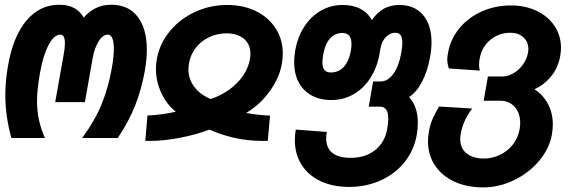

<svg xmlns="http://www.w3.org/2000/svg" viewBox="-20 -579 2440 812"><path d="M2.5 -176Q2.5 -237.5 14 -301.5Q35.5 -425.5 92 -492.2Q148.5 -559 230 -559Q304 -559 334 -504.5Q380.5 -559 451 -559Q522.5 -559 561.8 -508.8Q601 -458.5 601 -368Q601 -329 592.5 -279.5Q578 -199 550.8 -130.8Q523.5 -62.5 478 4.5H327.5Q382 -69.5 410.2 -139.5Q438.5 -209.5 452.5 -289Q461.5 -338.5 461.5 -373Q461.5 -402 455 -417.2Q448.5 -432.5 436 -432.5Q414 -432.5 396.8 -403.8Q379.5 -375 372.5 -336.5L339 -147H213.5L249 -346.5Q254.5 -375.5 254.5 -396Q254.5 -432.5 235.5 -432.5Q208.5 -432.5 185.2 -388.2Q162 -344 149 -270Q136.5 -199 136.5 -151Q136.5 -111 144.5 -73Q152.5 -35 170 4.5H28Q2.5 -89.5 2.5 -176Z M723.5 -106.5Q685.5 -136.5 662.5 -185.2Q639.5 -234 639.5 -288Q639.5 -309.5 643 -328.5Q655 -394.5 698.2 -447Q741.5 -499.5 805.5 -528.8Q869.5 -558 941 -558Q1009 -558 1062.5 -531.8Q1116 -505.5 1146 -458.8Q1176 -412 1176 -352Q1176 -333 1172 -309Q1161.5 -249 1119.5 -191.5Q1077.5 -134 1021 -101.5Q1066.5 -92.5 1122 -90L1112.5 16.5L1092.5 17Q1027 17 969 3.5Q911 -10 866 -31Q813 -10.5 743.8 3.2Q674.5 17 611 17L594.5 16.5L603.5 -90.5Q660.5 -92.5 723.5 -106.5ZM777 -285.5Q777 -245 801.2 -212.2Q825.5 -179.5 871 -160Q937 -182.5 982 -227.8Q1027 -273 1037 -329.5Q1039 -339.5 1039 -351.5Q1039 -392.5 1011.2 -415.2Q983.5 -438 938 -438Q899.5 -438 865.5 -422.2Q831.5 -406.5 808.5 -377.5Q785.5 -348.5 779 -310Q777 -298.5 777 -285.5Z M1227 14Q1227 -10.5 1231 -31L1362 -21Q1359.5 -5 1359.5 6Q1359.5 46.5 1385.5 67.5Q1411.5 88.5 1463.5 88.5Q1525.5 88.5 1566.5 55.8Q1607.5 23 1617.5 -33.5Q1622 -59 1622 -77.5Q1622 -103.5 1613.2 -115.8Q1604.5 -128 1586.5 -128H1539.5L1558 -234.5H1589.5Q1620 -234.5 1643.5 -266.8Q1667 -299 1677 -355.5Q1681.5 -382 1681.5 -398Q1681.5 -421 1674 -430.8Q1666.5 -440.5 1652 -440.5Q1631 -440.5 1613 -423.5Q1595 -406.5 1588.5 -371.5L1585 -350.5Q1574.5 -292.5 1546 -248.5Q1517.5 -204.5 1475 -180.2Q1432.5 -156 1381 -156Q1332.5 -156 1297 -175.8Q1261.5 -195.5 1242.8 -231.8Q1224 -268 1224 -316.5Q1224 -340 1228.5 -365.5Q1238.5 -422.5 1266.8 -466.2Q1295 -510 1337.2 -534Q1379.5 -558 1429 -558Q1473 -558 1504.5 -541.5Q1536 -525 1552.5 -494Q1576.5 -528 1604.8 -543Q1633 -558 1668.5 -558Q1733 -558 1769 -515.8Q1805 -473.5 1805 -400Q1805 -371.5 1799 -338.5Q1788 -277.5 1765 -233.5Q1742 -189.5 1710 -168.5Q1747 -128 1747 -60.5Q1747 -33 1742.5 -8.5Q1731 56.5 1691 106.5Q1651 156.5 1589.8 184Q1528.5 211.5 1456.5 211.5Q1386.5 211.5 1334.5 186.5Q1282.5 161.5 1254.8 116.8Q1227 72 1227 14ZM1464 -365.5Q1466.5 -378 1466.5 -392.5Q1466.5 -439.5 1428 -439.5Q1396.5 -439.5 1375.5 -416Q1354.5 -392.5 1346.5 -345.5Q1343.5 -328.5 1343.5 -315.5Q1343.5 -293.5 1352.2 -283Q1361 -272.5 1379.5 -272.5Q1412 -272.5 1434 -296.2Q1456 -320 1464 -365.5Z M1790 18Q1790 -0.5 1794 -23Q1798.5 -49 1807.8 -72Q1817 -95 1837 -128.5L1977 -120Q1937.5 -67.5 1928.5 -13Q1926.5 -2.5 1926.5 9Q1926.5 49 1954 70.2Q1981.5 91.5 2026.5 91.5Q2061 91.5 2093.2 76.5Q2125.5 61.5 2148 33.5Q2170.5 5.5 2177.5 -32Q2180 -48 2180 -59Q2180 -101 2156.8 -127Q2133.5 -153 2095.5 -153H2025.5L2043.5 -255.5H2104.5Q2128 -255.5 2151.2 -269Q2174.5 -282.5 2191.2 -305.5Q2208 -328.5 2213 -356Q2214.5 -363.5 2214.5 -371.5Q2214.5 -402 2193.5 -421.2Q2172.5 -440.5 2138.5 -440.5Q2106.5 -440.5 2079 -427Q2051.5 -413.5 2033 -389Q2014.5 -364.5 2009 -333Q2008.5 -331 2007.2 -322.5Q2006 -314 2006 -305Q2006 -293.5 2009 -280.5L1878 -289.5Q1877 -293.5 1874.2 -304.5Q1871.5 -315.5 1871.5 -327.5Q1871.5 -338 1874.5 -353.5Q1884.5 -412.5 1922 -458.5Q1959.5 -504.5 2016.8 -530.2Q2074 -556 2141 -556Q2202 -556 2250.2 -532.8Q2298.5 -509.5 2325.5 -468.8Q2352.5 -428 2352.5 -377Q2352.5 -361 2349.5 -343.5Q2341 -293.5 2311 -256.5Q2281 -219.5 2240 -201.5Q2276 -179 2297 -140.2Q2318 -101.5 2318 -52Q2318 -33 2314 -10Q2303.5 49.5 2260.2 101Q2217 152.5 2153.8 183Q2090.5 213.5 2023.5 213.5Q1954 213.5 1901 188.8Q1848 164 1819 119.8Q1790 75.5 1790 18Z"/></svg>

Font: JuliaMono ExtraBoldItalic
Style: Regular
Weight: 800
Italic angle: -9°
Monospace: yes
Designer: cormullion
Foundry: corm
Version: Version 0.049; ttfautohint (v1.8.4)